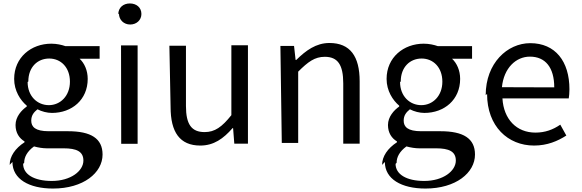

<svg xmlns="http://www.w3.org/2000/svg" viewBox="-20 -803 3369 1112"><path d="M52 135C52 234 148 289 287 289C463 289 574 198 574 92C574 -1 507 -43 374 -43H262C185 -43 161 -68 161 -104C161 -135 176 -153 197 -170C222 -157 253 -149 281 -149C396 -149 488 -225 488 -346C488 -395 469 -437 441 -463H557V-536H358C338 -543 309 -550 277 -550C161 -550 62 -471 62 -346C62 -277 98 -222 135 -191V-186C105 -165 70 -127 70 -79C70 -33 92 -2 122 16V21C68 56 36 103 36 152ZM120 140C120 107 137 74 177 45C202 52 229 56 250 56H348C423 56 463 74 463 127C463 187 390 245 280 245C176 245 114 206 114 146ZM144 -331C144 -415 198 -464 265 -464C332 -464 385 -413 385 -330C385 -247 329 -194 263 -194C196 -194 140 -246 140 -328Z M669 -724C669 -688 697 -661 734 -661C771 -661 799 -687 799 -722C799 -760 770 -783 732 -783C694 -783 665 -759 665 -720ZM682 30H777V-540H681Z M968 -183C968 -38 1021 40 1140 40C1218 40 1274 0 1327 -61H1330L1337 29H1416V-541H1320V-136C1265 -67 1224 -38 1165 -38C1089 -38 1057 -83 1057 -189V-538H961Z M1612 25H1707V-388C1764 -445 1803 -474 1861 -474C1936 -474 1968 -428 1968 -320V29H2063V-332C2063 -477 2008 -554 1888 -554C1810 -554 1751 -510 1696 -456H1692L1683 -537H1604Z M2209 135C2209 234 2305 289 2444 289C2620 289 2731 198 2731 92C2731 -1 2664 -43 2531 -43H2419C2342 -43 2318 -68 2318 -104C2318 -135 2333 -153 2354 -170C2379 -157 2410 -149 2438 -149C2553 -149 2645 -225 2645 -346C2645 -395 2626 -437 2598 -463H2714V-536H2515C2495 -543 2466 -550 2434 -550C2318 -550 2219 -471 2219 -346C2219 -277 2255 -222 2292 -191V-186C2262 -165 2227 -127 2227 -79C2227 -33 2249 -2 2279 16V21C2225 56 2193 103 2193 152ZM2277 140C2277 107 2294 74 2334 45C2359 52 2386 56 2407 56H2505C2580 56 2620 74 2620 127C2620 187 2547 245 2437 245C2333 245 2271 206 2271 146ZM2301 -331C2301 -415 2355 -464 2422 -464C2489 -464 2542 -413 2542 -330C2542 -247 2486 -194 2420 -194C2353 -194 2297 -246 2297 -328Z M2801 -259C2801 -71 2922 40 3073 40C3150 40 3210 14 3260 -18L3225 -81C3183 -52 3137 -35 3081 -35C2972 -35 2897 -112 2890 -233H3274C3276 -246 3278 -265 3278 -286C3278 -448 3196 -553 3051 -553C2918 -553 2793 -437 2793 -252ZM2887 -298C2898 -410 2969 -475 3049 -475C3138 -475 3190 -413 3190 -297Z"/></svg>

Font: GenEiGothic-pro-Regular
Style: Regular
Weight: 400
Designer: Ryoko NISHIZUKA (kana & ideographs); Paul D. Hunt (Latin, Greek & Cyrillic); Wenlong ZHANG (bopomofo); Sandoll Communica
Foundry: Adobe Systems Incorporated; o_tamon
Version: Version 1.000.140830